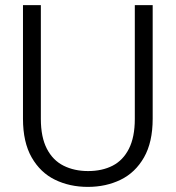

<svg xmlns="http://www.w3.org/2000/svg" viewBox="-20 -720 688 752"><path d="M324 12Q253 12 195.5 -16Q138 -44 104 -103.5Q70 -163 70 -255V-700H140V-254Q140 -183 163.5 -137.5Q187 -92 229 -71Q271 -50 325 -50Q380 -50 421 -71Q462 -92 485 -137.5Q508 -183 508 -254V-700H578V-255Q578 -163 544 -103.5Q510 -44 452.5 -16Q395 12 324 12Z"/></svg>

Font: DM Sans 18pt Light
Style: Regular
Weight: 300
Designer: Colophon Foundry, Jonny Pinhorn
Foundry: Colophon Foundry
Version: Version 4.004;gftools[0.9.30]